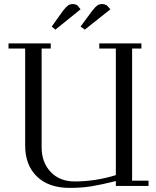

<svg xmlns="http://www.w3.org/2000/svg" viewBox="-20 -916 771 946"><path d="M22 -676.8V-702.1H230V-676.8H185.1V-189.9Q185.1 -116.2 229.5 -69.1Q273.9 -22 348.1 -22Q450.2 -22 550.8 -53.2V-676.8H469.2V-702.1H676.8V-676.8H630.9V-25.9H711.9V0H550.8V-23.9Q480 -6.3 431.4 1.7Q382.8 9.8 323.2 9.8Q220.2 9.8 162.1 -46.1Q104 -102.1 104 -199.2V-676.8ZM234.9 -785.2 291 -863.8Q306.2 -882.8 315.7 -889.4Q325.2 -896 339.8 -896Q345.2 -896 350.8 -894.3Q356.4 -892.6 359.4 -890.6L361.8 -889.2L377 -870.1L252.9 -770ZM377 -785.2 435.1 -863.8Q450.2 -882.8 459.7 -889.4Q469.2 -896 483.9 -896Q489.3 -896 495.1 -894.3Q501 -892.6 503.9 -890.6L506.8 -889.2L523.9 -870.1L397.9 -770Z"/></svg>

Font: Dehuti Alt
Style: Book
Weight: 400
Version: Version 1.2